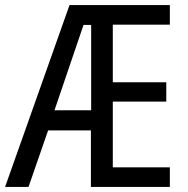

<svg xmlns="http://www.w3.org/2000/svg" viewBox="-22 -734 738 754"><path d="M645 0H335V-222H167L90 0H-2L251 -714H645V-637H421V-411H631V-335H421V-77H645ZM192 -301H336V-636H306Z"/></svg>

Font: Noto Sans Gurmukhi Condensed
Style: Regular
Weight: 400
Width: 3
Designer: Jelle Bosma - Monotype Design Team
Foundry: Monotype Imaging Inc.
Version: Version 2.004; ttfautohint (v1.8.4.7-5d5b)